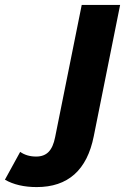

<svg xmlns="http://www.w3.org/2000/svg" viewBox="-200 -558 526 780"><path d="M-51 202Q-89 202 -121.5 194.5Q-154 187 -180 172L-118 59Q-91 78 -53 78Q-21 78 -2.5 59Q16 40 24 -1L132 -538H288L181 -5Q140 202 -51 202Z"/></svg>

Font: Montserrat Thin
Style: Bold Italic
Weight: 700
Italic angle: -11.3°
Version: Version 9.000